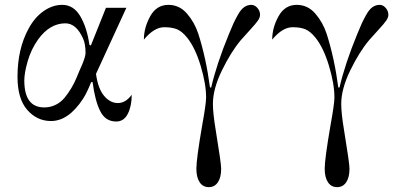

<svg xmlns="http://www.w3.org/2000/svg" viewBox="-20 -488 1648 790"><path d="M190 10Q132 10 92 -36Q52 -82 52 -172Q52 -286 97 -369Q122 -416 159 -442Q196 -468 236 -468Q283 -468 310.5 -421Q338 -374 348 -303L354 -301L416 -456H500L375 -184Q383 -124 408 -94Q433 -64 465 -64Q497 -64 522 -98Q522 -52 506 -20Q490 12 458 12Q414 12 392.5 -30.5Q371 -73 361 -150H355Q337 -105 322 -82Q262 10 190 10ZM162 -46Q187 -46 208.5 -56.5Q230 -67 245 -85Q260 -103 273.5 -125.5Q287 -148 297 -173Q307 -198 318 -222Q332 -256 332 -270Q332 -306 322 -329Q294 -392 249 -392Q185 -392 137 -326Q108 -285 94 -236.5Q80 -188 80 -157Q80 -46 162 -46Z M788 206Q788 166 812 27Q828 -61 828 -87Q828 -143 805.5 -217.5Q783 -292 750 -333Q729 -359 708.5 -367.5Q688 -376 656 -376Q614 -376 572 -325Q572 -374 598 -421Q624 -468 673 -468Q718 -468 749 -432.5Q780 -397 796 -349Q828 -249 844 -128H849Q871 -224 922 -348Q935 -379 940.5 -391.5Q946 -404 958.5 -426.5Q971 -449 984.5 -458.5Q998 -468 1014 -468Q1028 -468 1039 -455.5Q1050 -443 1050 -427Q1050 -416 1041 -403Q1032 -390 1007.5 -363.5Q983 -337 971 -323Q930 -274 893 -198Q856 -122 856 -60Q856 -22 868 50Q890 184 890 206Q890 242 876.5 262Q863 282 839 282Q815 282 801.5 262Q788 242 788 206Z M1316 206Q1316 166 1340 27Q1356 -61 1356 -87Q1356 -143 1333.5 -217.5Q1311 -292 1278 -333Q1257 -359 1236.5 -367.5Q1216 -376 1184 -376Q1142 -376 1100 -325Q1100 -374 1126 -421Q1152 -468 1201 -468Q1246 -468 1277 -432.5Q1308 -397 1324 -349Q1356 -249 1372 -128H1377Q1399 -224 1450 -348Q1463 -379 1468.5 -391.5Q1474 -404 1486.5 -426.5Q1499 -449 1512.5 -458.5Q1526 -468 1542 -468Q1556 -468 1567 -455.5Q1578 -443 1578 -427Q1578 -416 1569 -403Q1560 -390 1535.5 -363.5Q1511 -337 1499 -323Q1458 -274 1421 -198Q1384 -122 1384 -60Q1384 -22 1396 50Q1418 184 1418 206Q1418 242 1404.5 262Q1391 282 1367 282Q1343 282 1329.5 262Q1316 242 1316 206Z"/></svg>

Font: Old Standard TT
Style: Regular
Weight: 400
Designer: Alexey Kryukov <alexios@thessalonica.org.ru>
Version: Version 1.0